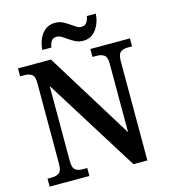

<svg xmlns="http://www.w3.org/2000/svg" viewBox="-131 -1018 985 1120"><g transform="rotate(-15 362.0 -457.5)"><path d="M29 0V-48H55Q81 -48 98.5 -59.5Q116 -71 116 -116V-602Q116 -644 98.5 -655Q81 -666 57 -666H29V-714H228L553 -188V-602Q553 -643 535.5 -654.5Q518 -666 494 -666H466V-714H705V-666H678Q653 -666 636 -654Q619 -642 619 -598V0H535L181 -567V-116Q181 -71 198 -59.5Q215 -48 240 -48H269V0ZM440 -771Q415 -771 395 -780.5Q375 -790 357.5 -802.5Q340 -815 324.5 -824.5Q309 -834 294 -834Q271 -834 261 -817.5Q251 -801 249 -781H194Q196 -817 209.5 -847.5Q223 -878 247.5 -896.5Q272 -915 305 -915Q330 -915 350 -905.5Q370 -896 387.5 -883.5Q405 -871 420 -861.5Q435 -852 450 -852Q472 -852 482.5 -868.5Q493 -885 496 -905H550Q547 -851 518 -811Q489 -771 440 -771Z"/></g></svg>

Font: Noto Serif Tamil SemiCondensed SemiBold
Style: Italic
Weight: 600
Width: 4
Italic angle: -12°
Designer: Indian Type Foundry, Tom Grace, and the Monotype Design Team
Foundry: Monotype Imaging Inc.
Version: Version 2.003; ttfautohint (v1.8.4.7-5d5b)